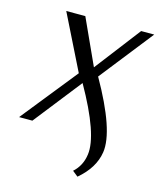

<svg xmlns="http://www.w3.org/2000/svg" viewBox="-105 -576 697 837"><g transform="rotate(15 243.5 -157.5)"><path d="M299 165Q336 132 343 80Q356 -11 240 -215L71 0H11L213 -252L90 -500H176L270 -294L428 -500H487L298 -260Q420 -46 405 53Q394 126 324 185Z"/></g></svg>

Font: Arsenal
Style: Italic
Weight: 400
Italic angle: -9.10001°
Designer: Andrij Shevchenko
Foundry: Stairsfor
Version: Version 2.001;PS 002.001;hotconv 1.0.88;makeotf.lib2.5.64775